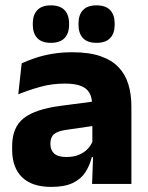

<svg xmlns="http://www.w3.org/2000/svg" viewBox="-20 -704 567 735"><path d="M332.5 0 337 -123 333.5 -130.5V-284L332.5 -304Q332.5 -345 308.5 -364.5Q284.5 -384 228 -384Q178.5 -384 134 -371.5Q89.5 -359 50 -343L63 -461.5Q86.5 -472.5 115.8 -482.2Q145 -492 180.5 -498Q216 -504 256.5 -504Q321 -504 364.5 -489Q408 -474 434 -446.5Q460 -419 471.5 -380.8Q483 -342.5 483 -296.5V0ZM176 11.5Q102.5 11.5 64.5 -25.5Q26.5 -62.5 26.5 -131V-144.5Q26.5 -217 71.2 -251.8Q116 -286.5 213.5 -299L345.5 -316.5L354.5 -224.5L237.5 -207.5Q202 -203 187.5 -191Q173 -179 173 -155.5V-152Q173 -129.5 187.5 -116.2Q202 -103 234 -103Q262 -103 282.2 -111.5Q302.5 -120 315.5 -133.8Q328.5 -147.5 335 -164.5L356.5 -102.5H331.5Q323.5 -70.5 306.8 -44.5Q290 -18.5 258.5 -3.5Q227 11.5 176 11.5ZM174.5 -540Q140 -540 122.8 -558.2Q105.5 -576.5 105.5 -609.5V-613.5Q105.5 -647 122.8 -665.2Q140 -683.5 174.5 -683.5Q210 -683.5 227.2 -665.2Q244.5 -647 244.5 -613.5V-609.5Q244.5 -576.5 227.2 -558.2Q210 -540 174.5 -540ZM349.5 -540Q314.5 -540 297.5 -558.2Q280.5 -576.5 280.5 -609.5V-613.5Q280.5 -647 297.5 -665.2Q314.5 -683.5 349.5 -683.5Q384.5 -683.5 401.8 -665.2Q419 -647 419 -613.5V-609.5Q419 -576.5 401.8 -558.2Q384.5 -540 349.5 -540Z"/></svg>

Font: Anek Tamil
Style: Bold
Weight: 700
Designer: Aadarsh Rajan (Tamil), Yesha Goshar (Latin)
Foundry: Ek Type
Version: Version 1.003